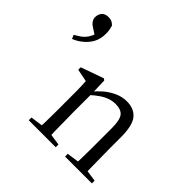

<svg xmlns="http://www.w3.org/2000/svg" viewBox="-182 -914 1092 1092"><g transform="rotate(45 364.0 -368.0)"><path d="M97 -736Q71 -736 57 -721Q43 -705 43 -681Q43 -668 51 -655Q59 -642 77 -631L120 -603L118 -629Q109 -601 98 -583Q86 -564 70 -551Q53 -538 28 -524L38 -501Q69 -513 95 -535Q121 -556 138 -587Q154 -618 154 -658Q154 -672 152 -687Q149 -701 145 -716Q131 -729 120 -733Q108 -736 97 -736ZM191 0H408V-22L312 -36H291L191 -22ZM262 0H342Q341 -23 340 -61Q339 -99 339 -140Q338 -180 338 -211V-357V-359L335 -463L325 -471L187 -422V-402L263 -387Q264 -367 265 -348Q265 -329 266 -308Q266 -286 266 -258V-211Q266 -180 266 -140Q265 -99 265 -61Q264 -23 262 0ZM483 0H699V-22L602 -36H583L483 -22ZM553 0H633Q632 -23 632 -61Q631 -98 631 -139Q630 -179 630 -211V-304Q630 -395 600 -433Q569 -471 509 -471Q474 -471 440 -456Q406 -441 377 -417Q348 -392 326 -365H321L331 -343Q357 -367 381 -383Q404 -399 428 -407Q451 -415 475 -415Q519 -415 538 -392Q557 -368 557 -302V-211Q557 -179 557 -139Q556 -98 556 -61Q555 -23 553 0Z"/></g></svg>

Font: Source Serif 4 48pt
Style: Regular
Weight: 400
Designer: Frank Grie√ühammer
Foundry: Adobe Systems Incorporated
Version: Version 4.004;hotconv 1.0.116;makeotfexe 2.5.65601